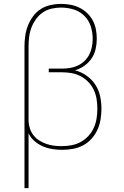

<svg xmlns="http://www.w3.org/2000/svg" viewBox="-20 -763 640 988"><path d="M106 205V-525Q106 -552 110 -579.5Q114 -607 124 -632Q134 -657 150.5 -679.5Q167 -702 190 -716.5Q213 -731 240 -737Q267 -743 294 -743Q319 -743 343 -738.5Q367 -734 388.5 -723.5Q410 -713 428 -696Q446 -679 457.5 -657.5Q469 -636 473.5 -612Q478 -588 478 -563Q478 -537 472 -510.5Q466 -484 451 -462Q436 -440 414 -424.5Q392 -409 366 -401Q398 -393 425 -374Q452 -355 470 -328Q488 -301 495 -268.5Q502 -236 502 -204Q502 -176 497.5 -148.5Q493 -121 481.5 -95.5Q470 -70 451 -49Q432 -28 407.5 -15Q383 -2 355.5 3Q328 8 300 8Q275 8 249.5 4Q224 0 200.5 -10Q177 -20 157.5 -37Q138 -54 127 -77V205ZM297 -11Q322 -11 347 -15.5Q372 -20 394.5 -32Q417 -44 434.5 -63Q452 -82 462.5 -105Q473 -128 477 -153.5Q481 -179 481 -204Q481 -229 477 -253.5Q473 -278 462.5 -300.5Q452 -323 434.5 -341Q417 -359 395.5 -370.5Q374 -382 349.5 -386.5Q325 -391 300 -391H231V-410H300Q321 -410 341.5 -413.5Q362 -417 381 -426Q400 -435 415 -449.5Q430 -464 439.5 -482.5Q449 -501 453 -522Q457 -543 457 -563Q457 -596 447 -627.5Q437 -659 413.5 -682Q390 -705 358.5 -714.5Q327 -724 294 -724Q270 -724 245.5 -718.5Q221 -713 200.5 -699Q180 -685 165.5 -665Q151 -645 142 -622Q133 -599 130 -574.5Q127 -550 127 -525V-146V-139Q128 -119 134.5 -100Q141 -81 153.5 -65.5Q166 -50 183 -39.5Q200 -29 218.5 -22.5Q237 -16 257 -13.5Q277 -11 297 -11Z"/></svg>

Font: Iosevka Curly Slab ThEx
Style: Regular
Weight: 100
Width: 7
Monospace: yes
Designer: Belleve Invis
Foundry: Belleve Invis
Version: Version 11.1.0; ttfautohint (v1.8.3)